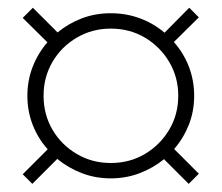

<svg xmlns="http://www.w3.org/2000/svg" viewBox="-20 -555 561 486"><path d="M260.4 -103.5Q221.5 -103.5 187.2 -116.7Q152.8 -129.9 125 -152.8L61.8 -89.6L37.5 -113.9L100.7 -177.1Q76.4 -204.2 62.8 -238.9Q49.3 -273.6 49.3 -312.5Q49.3 -351.4 62.8 -386.1Q76.4 -420.8 100 -447.9L37.5 -509.7L63.2 -535.4L125.7 -472.9Q153.5 -495.8 187.5 -508.7Q221.5 -521.5 260.4 -521.5Q299.3 -521.5 334 -508.7Q368.8 -495.8 396.5 -472.2L459 -535.4L483.3 -511.1L420.1 -448.6Q444.4 -421.5 458 -386.5Q471.5 -351.4 471.5 -312.5Q471.5 -273.6 458 -239.2Q444.4 -204.9 420.8 -177.8L483.3 -115.3L457.6 -89.6L395.1 -152.1Q368.1 -129.9 333.7 -116.7Q299.3 -103.5 260.4 -103.5ZM260.4 -142.4Q308.3 -142.4 346.9 -165.3Q385.4 -188.2 408.3 -226.7Q431.2 -265.3 431.2 -312.5Q431.2 -359.7 408.3 -398.3Q385.4 -436.8 346.9 -459.7Q308.3 -482.6 260.4 -482.6Q213.2 -482.6 174.3 -459.7Q135.4 -436.8 112.8 -398.3Q90.3 -359.7 90.3 -312.5Q90.3 -265.3 112.8 -226.7Q135.4 -188.2 174.3 -165.3Q213.2 -142.4 260.4 -142.4Z"/></svg>

Font: Afacad Flux ExtraLight
Style: Regular
Weight: 250
Designer: Kristian Moeller
Foundry: Dicotype
Version: Version 1.100